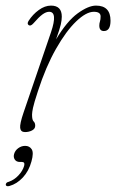

<svg xmlns="http://www.w3.org/2000/svg" viewBox="-45 -452 404 668"><path d="M55 -364.5Q48 -369 54.5 -379.5Q69 -402 90 -417.2Q111 -432.5 132.5 -432.5Q170 -432.5 170 -394Q170 -382.5 166.5 -366.8Q163 -351 150 -315Q188 -378.5 225.2 -405.5Q262.5 -432.5 289 -432.5Q339.5 -432.5 339.5 -380Q339.5 -344 316.5 -344Q300.5 -344 300.5 -363Q300.5 -371 302.8 -377.5Q305 -384 305 -395Q305 -411 281.5 -411Q255 -411 220 -377.5Q185 -344 149.8 -282Q114.5 -220 87 -135Q73 -92.5 69.8 -76.8Q66.5 -61 66.5 -53Q66.5 -34.5 72 -29.5Q77.5 -24.5 77.5 -14.5Q77.5 -4 66.5 1.8Q55.5 7.5 42 7.5Q27 7.5 25.2 -6.8Q23.5 -21 37 -60.5L132.5 -340Q156.5 -411 126 -411Q115.5 -411 103 -402Q90.5 -393 71 -370.5Q61.5 -360 55 -364.5ZM24.5 111.5Q12 111.5 6.5 103.2Q1 95 4 84Q7.5 71.5 18.5 63.5Q29.5 55.5 42.5 55.5Q57.5 55.5 65.2 67.2Q73 79 64.5 109.5Q55.5 143 34.5 165.5Q13.5 188 -12 195Q-22.5 198 -25 191.5Q-25 182.5 -14.5 180.5Q4.5 174 19.2 158.2Q34 142.5 39 125Q42.5 111.5 31.5 111.5Z"/></svg>

Font: Fraunces144ptSuperSoftThinItalic
Style: Italic
Weight: 100
Italic angle: -16°
Version: Version 1.000;[0bf87f6ff]